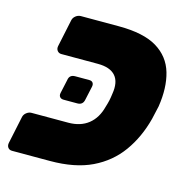

<svg xmlns="http://www.w3.org/2000/svg" viewBox="-89 -656 720 741"><g transform="rotate(15 271.0 -285.5)"><path d="M23 0Q12 0 6.5 -7.5Q1 -15 3 -26L26 -135Q28 -146 37.5 -153.5Q47 -161 58 -161H204Q253 -161 284.5 -186Q316 -211 328 -258Q333 -274 335.5 -285.5Q338 -297 340 -313Q348 -361 326.5 -385.5Q305 -410 256 -410H110Q100 -410 94 -417.5Q88 -425 90 -436L113 -545Q115 -556 124.5 -563.5Q134 -571 145 -571H296Q396 -571 449.5 -538.5Q503 -506 520 -447.5Q537 -389 525 -312Q521 -295 519 -285.5Q517 -276 513 -259Q493 -182 451 -123.5Q409 -65 341.5 -32.5Q274 0 174 0ZM164 -242Q154 -242 149 -248Q144 -254 146 -264L158 -319Q161 -341 184 -341H240Q250 -341 254.5 -335Q259 -329 257 -319L245 -264Q241 -242 219 -242Z"/></g></svg>

Font: Rubik ExtraBold
Style: Italic
Weight: 800
Italic angle: -12°
Designer: Hubert and Fischer
Foundry: Hubert and Fischer
Version: Version 2.300;gftools[0.9.30]